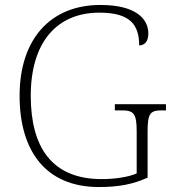

<svg xmlns="http://www.w3.org/2000/svg" viewBox="-20 -744 699 774"><path d="M379 10C460 10 519 -2 575 -28V-214C575 -288 586 -299 633 -299H649V-324H443V-299H470C518 -299 531 -288 531 -215V-45C498 -30 442 -22 390 -22C188 -22 104 -152 104 -358C104 -570 206 -693 381 -693C506 -693 541 -643 541 -561C563 -561 578 -577 578 -609C578 -669 526 -724 385 -724C182 -724 59 -585 59 -358C59 -137 163 10 379 10Z"/></svg>

Font: Noto Serif Myanmar ExtraLight
Style: Regular
Weight: 200
Designer: Ben Mitchell and the Monotype Design Team
Foundry: Monotype Imaging Inc.
Version: Version 2.106